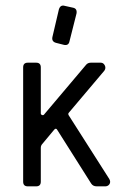

<svg xmlns="http://www.w3.org/2000/svg" viewBox="-20 -660 462 680"><path d="M165.5 -528.3 188.5 -626.5Q193.8 -644 209.5 -639.2L238.3 -632.8Q253.9 -629.9 251 -612.3L226.1 -513.7Q223.1 -498 207 -501L178.2 -508.3Q162.6 -512.7 165.5 -528.3ZM124.5 -421.4V-258.3Q124.5 -254.4 128.7 -252.7Q132.8 -251 135.7 -253.9L284.2 -429.7Q290.5 -438 301.8 -438H336.9Q346.2 -438 351.1 -428.5Q356 -418.9 349.6 -409.7L224.1 -261.2Q220.2 -257.3 223.1 -252L367.2 -25.9Q370.1 -20.5 370.1 -16.6Q370.1 -9.3 365 -4.6Q359.9 0 352.5 0H322.8Q309.1 0 302.7 -10.3L182.6 -200.2Q178.7 -207.5 172.4 -201.2L130.9 -151.4Q124.5 -145 124.5 -136.7V-16.6Q124.5 0 107.9 0H78.6Q62 0 62 -16.6V-421.4Q62 -438 78.6 -438H107.9Q124.5 -438 124.5 -421.4Z"/></svg>

Font: GOSTRUS
Style: type_B
Weight: 400
Designer: Юрий и Татьяна Кривогуз
Version: Version 02.00